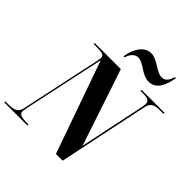

<svg xmlns="http://www.w3.org/2000/svg" viewBox="-277 -1115 1294 1294"><g transform="rotate(45 370.5 -467.5)"><path d="M553 -786C623 -786 653 -857 666 -934H656C644 -894 627 -869 594 -869C541 -869 491 -935 430 -935C361 -935 323 -862 311 -787H321C329 -813 349 -853 388 -853C439 -853 486 -786 553 -786ZM-37 0H182L184 -10H175C123 -10 92 -17 92 -41C92 -49 93 -58 97 -77L222 -661L455 0H519L655 -649C666 -699 702 -704 743 -704H776L778 -714H558L556 -704H581C627 -704 645 -694 645 -667C645 -660 644 -651 642 -639L543 -166L360 -714H112L110 -704H143C184 -704 213 -700 213 -674C213 -667 210 -656 207 -637L84 -62C74 -17 37 -10 -5 -10H-36Z"/></g></svg>

Font: Noto Serif Display Condensed ExtraBold
Style: Italic
Weight: 800
Width: 3
Italic angle: -12°
Designer: Monotype Design Team
Foundry: Monotype Imaging Inc.
Version: Version 2.009